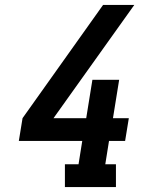

<svg xmlns="http://www.w3.org/2000/svg" viewBox="-20 -755 640 775"><path d="M242 0V-92H297L312 -186H56L71 -278L396 -735H522L196 -278H328L353 -433H461L436 -278H500L485 -186H420L405 -92H448V0Z"/></svg>

Font: Iosevka Etoile SmBdObl
Style: Regular
Weight: 600
Italic angle: -9°
Designer: Belleve Invis
Foundry: Belleve Invis
Version: Version 15.5.2; ttfautohint (v1.8.4)